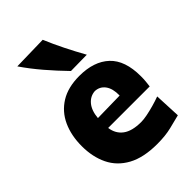

<svg xmlns="http://www.w3.org/2000/svg" viewBox="-258 -990 1114 1114"><g transform="rotate(-45 299.0 -433.0)"><path d="M354 15.6Q241.7 15.6 171.1 -22.9Q100.6 -61.5 67.6 -129.4Q34.7 -197.3 34.7 -285.2Q34.7 -372.6 65.4 -439.9Q96.2 -507.3 158 -545.7Q219.7 -584 313 -584Q432.1 -584 498.3 -522Q564.5 -460 564.5 -330.1Q564.5 -306.2 562.7 -288.1Q561 -270 558.6 -252H217.8Q225.1 -198.7 264.2 -169.7Q303.2 -140.6 378.4 -140.6Q397.9 -140.6 427 -146.2Q456.1 -151.9 488.3 -160.9Q520.5 -169.9 548.3 -180.2L555.7 -18.1Q520 -8.8 470.2 3.4Q420.4 15.6 354 15.6ZM397.9 -337.9Q398.9 -394.5 376.2 -425.3Q353.5 -456.1 314.9 -458Q274.9 -455.6 248 -423.6Q221.2 -391.6 216.3 -334.5ZM298.8 -638.2Q242.7 -695.8 191.4 -755.6Q140.1 -815.4 97.7 -877.4L311 -882.3Q336.4 -821.8 366.5 -761.5Q396.5 -701.2 430.7 -640.1Z"/></g></svg>

Font: Pinar-DS2-FD ExtraBold
Style: Regular
Weight: 800
Designer: Amin Abedi
Version: Version 3.000